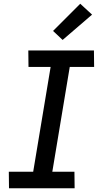

<svg xmlns="http://www.w3.org/2000/svg" viewBox="-20 -1004 540 1024"><path d="M28 0 27 -88H157L250 -647H132L131 -735H481L482 -647H352L259 -88H377L378 0ZM314 -791 263 -839 408 -984 471 -926Z"/></svg>

Font: Iosevka SS18 Semibold
Style: Italic
Weight: 600
Italic angle: -9°
Monospace: yes
Designer: Belleve Invis
Foundry: Belleve Invis
Version: Version 25.1.1; ttfautohint (v1.8.4)